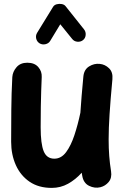

<svg xmlns="http://www.w3.org/2000/svg" viewBox="-20 -881 629 975"><path d="M550.8 -478.5Q541 -374 536.4 -301.3Q531.7 -228.5 531.7 -173.3Q531.7 -127.4 534.7 -89.1Q537.6 -50.8 543.9 -11.7Q549.3 22 532.2 42.7Q515.1 63.5 489.7 69.8Q460.9 76.7 432.4 62.7Q403.8 48.8 397.5 11.2Q396 3.4 395 -3.9Q363.8 30.8 325.7 52Q287.6 73.2 242.7 73.2Q176.3 73.2 130.4 42Q84.5 10.7 60.5 -42.5Q36.6 -95.7 36.6 -161.1Q36.6 -239.7 37.4 -323.5Q38.1 -407.2 42.5 -489.7Q44.4 -517.1 64 -539.8Q83.5 -562.5 118.7 -562.5Q155.3 -562.5 174.3 -540.5Q193.4 -518.6 191.9 -489.7Q190.4 -454.1 189.2 -418.5Q188 -382.8 187.3 -338.9Q186.5 -294.9 186.5 -234.4Q186.5 -150.9 201.9 -113Q217.3 -75.2 255.9 -75.2Q291 -75.2 315.7 -108.4Q340.3 -141.6 357.9 -194.8Q375.5 -248 388.2 -308.6Q390.6 -348.1 394.5 -393.6Q398.4 -439 403.3 -492.2Q406.7 -527.8 432.4 -543.7Q458 -559.6 486.3 -556.6Q513.2 -554.2 533.7 -534.4Q554.2 -514.6 550.8 -478.5ZM180.7 -661.1Q167.5 -669.4 163.8 -685.1Q160.2 -700.7 168.5 -714.4L249.5 -846.2Q255.4 -856 268.1 -859.4Q280.8 -862.8 293.7 -860.4Q306.6 -857.9 313 -849.6L406.7 -731.9Q416.5 -719.7 415 -703.1Q413.6 -686.5 400.9 -676.8Q388.7 -667.5 372.3 -669.2Q356 -670.9 346.2 -683.6L286.1 -757.8L234.9 -673.3Q227.1 -660.2 210.7 -656.5Q194.3 -652.8 180.7 -661.1Z"/></svg>

Font: Mikhak-DS2-FD ExtraBold
Style: Regular
Weight: 800
Designer: Amin Abedi
Version: Version 3.2